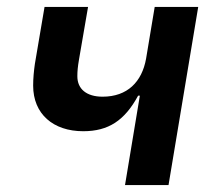

<svg xmlns="http://www.w3.org/2000/svg" viewBox="-20 -536 640 556"><path d="M342 0H468L554 -516H428L403 -366C391 -299 349 -256 277 -256C231 -256 204 -278 204 -315C204 -329 205 -342 209 -365L235 -516H109L81 -351C78 -330 76 -309 76 -288C76 -206 134 -156 221 -156C294 -156 341 -187 380 -259H385Z"/></svg>

Font: IBM Plex Mono SmBld
Style: Italic
Weight: 600
Italic angle: -9.5°
Monospace: yes
Designer: Mike Abbink, Paul van der Laan, Pieter van Rosmalen
Foundry: Bold Monday
Version: Version 2.004